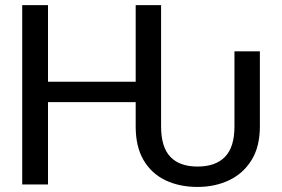

<svg xmlns="http://www.w3.org/2000/svg" viewBox="-20 -732 1120 762"><path d="M170.5 -711.6V-407.7H518.5V-711.6H619.3V-230.1Q619.3 -148.1 656.1 -109.6Q692.8 -71 764.2 -71Q835.6 -71 873 -109.6Q910.5 -148.1 910.5 -230.1V-528.4H1011.4V-230.1Q1011.4 -149.9 978.3 -96.6Q945.3 -43.3 889.2 -16.7Q833.1 9.9 764.2 9.9Q691.8 9.9 636.4 -16.7Q581 -43.3 549.7 -96.6Q518.5 -149.9 518.5 -230.1V-326.7H170.5V0H68.2V-711.6Z"/></svg>

Font: Interface
Style: Regular
Weight: 400
Designer: Rasmus Andersson
Foundry: rsms
Version: Version 1.8